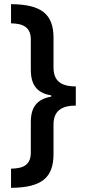

<svg xmlns="http://www.w3.org/2000/svg" viewBox="-20 -739 415 922"><path d="M33 71V163C183 162 237 112 237 0V-141C237 -204 273 -232 344 -232V-324C269 -324 237 -354 237 -415V-557C237 -672 178 -718 33 -719V-627C90 -626 128 -609 128 -549V-404C128 -331 158 -292 226 -281V-275C158 -263 128 -225 128 -153V-8C128 50 97 70 33 71Z"/></svg>

Font: Noto Sans Khmer Condensed SemiBold
Style: Regular
Weight: 600
Width: 3
Designer: Danh Hong and the Monotype Design Team
Foundry: Monotype Imaging Inc.
Version: Version 2.004